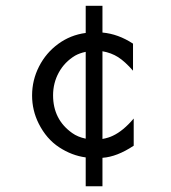

<svg xmlns="http://www.w3.org/2000/svg" viewBox="-20 -670 593 666"><path d="M91.3 -338.9Q91.3 -392.1 115.5 -439.5Q139.6 -486.8 182.1 -517.8Q224.6 -548.8 277.3 -555.7V-649.9H335.4V-557.1Q390.1 -552.2 441.4 -518.6V-424.8Q413.6 -456.5 389.9 -471.7Q366.2 -486.8 335.4 -492.2V-188Q356.9 -191.9 371.6 -199.2Q407.2 -215.8 443.8 -258.8V-164.6Q385.7 -126 335.4 -122.6V-23.9H277.3V-124Q229 -130.4 185.1 -159.2Q141.1 -188 114.3 -241.2Q91.3 -287.1 91.3 -338.9ZM230.5 -208.5Q249.5 -194.8 277.3 -189V-490.2Q256.3 -485.8 240.7 -477.1Q204.1 -455.1 184.1 -418.7Q164.1 -382.3 164.1 -339.4Q164.1 -255.4 230.5 -208.5Z"/></svg>

Font: NMS Futura Pro Book
Style: Regular
Weight: 400
Designer: Blend3rman
Version: Version 0.1